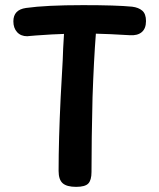

<svg xmlns="http://www.w3.org/2000/svg" viewBox="-20 -717 620 747"><path d="M548 -635Q548 -606 531.5 -592Q515 -578 485 -580Q402 -585 353 -586Q345 -483 340 -338Q336 -174 336 -48Q336 -16 323.5 -3Q311 10 276 10Q240 10 224 -4Q208 -18 208 -52Q208 -173 216 -338L224 -483Q225 -524 229 -585Q188 -584 120 -579L96 -577L86 -576Q61 -576 46.5 -592Q32 -608 32 -634Q32 -679 81 -686Q159 -697 303 -697Q433 -697 494 -691Q519 -688 533.5 -675.5Q548 -663 548 -635Z"/></svg>

Font: Mali SemiBold
Style: Regular
Weight: 600
Designer: Kitiyaporn Chalermlarp | Katatrad Aksorn Co.,Ltd.
Foundry: Cadson Demak Co.,Ltd.
Version: Version 1.000; ttfautohint (v1.6)